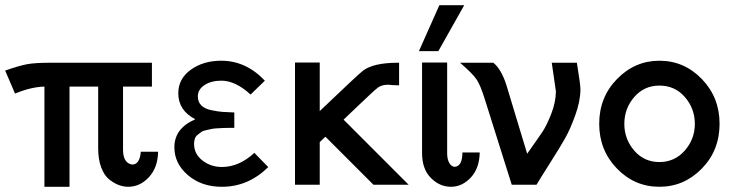

<svg xmlns="http://www.w3.org/2000/svg" viewBox="-20 -715 2850 743"><path d="M0 -441.9Q54.2 -460.9 85.2 -466.6Q116.2 -472.2 172.9 -472.2H567.9V-379.9H456.1V-136.2Q456.1 -83 492.2 -78.1Q521 -79.1 524.9 -127.9H591.8Q590.8 -66.9 556.4 -29.5Q522 7.8 476.1 7.8Q459 7.8 440.9 1.5Q422.9 -4.9 403.3 -20Q383.8 -35.2 371.8 -66.7Q359.9 -98.1 359.9 -142.1V-379.9H249V7.8H151.9V-379.9Q102.1 -378.9 38.1 -353Z M654.8 -145Q654.8 -218.3 734.9 -252.9V-253.9Q669.9 -288.1 669.9 -354Q669.9 -410.2 718.3 -445.1Q766.6 -480 835.9 -480Q932.1 -480 1004.9 -402.8L949.7 -349.1Q890.6 -403.3 835.9 -402.8Q797.9 -402.8 771.7 -386Q745.6 -369.1 745.6 -341.8Q745.6 -320.8 758.8 -307.4Q772 -293.9 797.9 -288.6Q823.7 -283.2 840.8 -282Q857.9 -280.8 886.7 -279.8V-220.2Q881.8 -220.2 867.4 -220.2Q853 -220.2 844.5 -219.7Q835.9 -219.2 821.3 -218.5Q806.6 -217.8 798.3 -215.8Q790 -213.9 777.8 -211.4Q765.6 -209 758.8 -204.1Q752 -199.2 744.4 -193.1Q736.8 -187 733.9 -178Q731 -168.9 731 -158.2Q731 -119.1 763.4 -94Q795.9 -68.8 838.9 -68.8Q904.8 -68.8 963.9 -123H964.8L1017.6 -68.8V-67.9Q939.5 8.3 837.9 7.8Q759.8 7.8 707.3 -37.1Q654.8 -82 654.8 -145Z M1121.6 0V-473.1H1217.3V-285.2Q1368.2 -429.2 1385.3 -441.9Q1425.3 -471.7 1516.6 -472.2H1524.4V-384.8Q1510.3 -384.8 1501 -385.5Q1491.7 -386.2 1488 -386.7Q1484.4 -387.2 1483.4 -387.2Q1458.5 -387.2 1444.1 -377.2Q1429.7 -367.2 1364.3 -304.2Q1330.1 -272 1309.6 -252L1561.5 0H1425.3L1240.2 -185.1H1238.3L1217.3 -165V0Z M1601.1 -517.1 1680.2 -694.8H1776.4L1676.3 -517.1ZM1613.3 -122.1V-473.1H1709.5L1710.4 -472.2V-123Q1710.4 -86.9 1728.5 -73.2L1735.4 -69.8H1742.2Q1769 -73.7 1769.5 -125H1836.4Q1835.4 -64 1802 -28.1Q1768.6 7.8 1725.1 7.8Q1681.2 7.8 1647.2 -26.6Q1613.3 -61 1613.3 -122.1Z M1760.3 -472.2H1889.2Q1919.9 -447.3 1939.5 -386.2L2020 -120.1Q2064 -182.1 2079.6 -205.6Q2095.2 -229 2112.8 -273.4Q2130.4 -317.9 2131.3 -360.8L2115.2 -472.2H2212.4Q2226.6 -384.3 2226.1 -370.1Q2226.1 -324.2 2206.5 -270Q2187 -215.8 2167.7 -181.4Q2148.4 -147 2108.4 -84Q2068.4 -21 2056.2 0H1960.4L1856.4 -330.1Q1839.4 -385.3 1824.2 -407.7Q1809.1 -430.2 1760.3 -472.2Z M2298.8 -235.8Q2298.8 -338.9 2367.9 -409.4Q2437 -480 2531.7 -480Q2627.9 -480 2696.3 -408.9Q2764.6 -337.9 2764.6 -235.8Q2764.6 -132.8 2695.8 -62.5Q2627 7.8 2531.7 7.8Q2435.5 7.8 2367.2 -63Q2298.8 -133.8 2298.8 -235.8ZM2531.7 -383.8Q2472.7 -383.8 2434.3 -339.4Q2396 -294.9 2396 -235.8Q2396 -176.8 2434.3 -132.3Q2472.7 -87.9 2531.7 -87.9Q2590.8 -87.9 2629.9 -132.3Q2668.9 -176.8 2668.9 -235.8Q2668.9 -294.9 2630.4 -339.4Q2591.8 -383.8 2531.7 -383.8Z"/></svg>

Font: CMU Bright
Style: SemiBold
Weight: 600
Version: Version 0.7.0